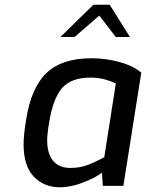

<svg xmlns="http://www.w3.org/2000/svg" viewBox="-20 -788 619 814"><path d="M80 -176Q80 -218 91 -282Q112 -416 177 -478.5Q242 -541 368 -541Q429 -541 487 -525Q545 -509 579 -480L503 0H416L412 -56Q386 -35 333 -14.5Q280 6 234 6Q166 6 123 -39.5Q80 -85 80 -176ZM422 -121 471 -434Q455 -443 426 -451Q397 -459 363 -459Q282 -459 243.5 -415Q205 -371 189 -272Q180 -221 180 -193Q180 -136 205.5 -106Q231 -76 278 -76Q317 -76 348.5 -87.5Q380 -99 422 -121ZM376 -768H445L531 -631H471L401 -722L296 -631H236Z"/></svg>

Font: Exo Medium
Style: Italic
Weight: 500
Italic angle: -9°
Designer: Natanael Gama
Foundry: Natanael Gama
Version: Version 1.500; ttfautohint (v1.6)